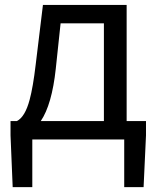

<svg xmlns="http://www.w3.org/2000/svg" viewBox="-20 -563 634 775"><path d="M224.6 -468.8 205.1 -285.2Q189.5 -140.6 144.5 -74.2H399.4V-468.8ZM491.2 -74.2H569.3V-16.6L559.6 192.4H481.4V0H110.4V192.4H31.2L22.5 -16.6V-74.2H47.9Q81.1 -90.8 99.6 -160.2Q113.3 -210.9 124 -301.8L153.3 -543H491.2Z"/></svg>

Font: Taipei Sans TC Beta
Style: Regular
Weight: 400
Designer: JT Foundry
Foundry: JT Foundry
Version: Version 1.000